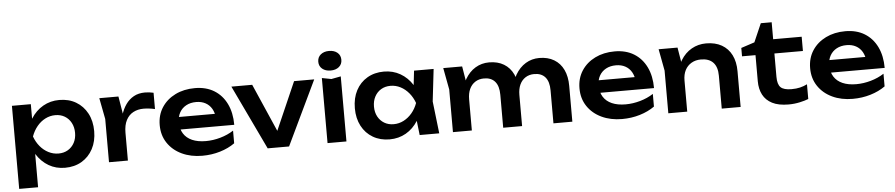

<svg xmlns="http://www.w3.org/2000/svg" viewBox="-49 -1166 7878 1690"><g transform="rotate(-5 3890.0 -321.0)"><path d="M63 -569H230V-388L223 -366V-229L230 -188V165H63ZM172 -284Q189 -375 231.5 -442.5Q274 -510 338.5 -547Q403 -584 482 -584Q566 -584 629.5 -546.5Q693 -509 729 -441.5Q765 -374 765 -284Q765 -195 729 -127.5Q693 -60 629.5 -22.5Q566 15 482 15Q402 15 338.5 -22Q275 -59 232 -126.5Q189 -194 172 -284ZM596 -284Q596 -334 575.5 -372.5Q555 -411 519 -432.5Q483 -454 436 -454Q389 -454 347 -432.5Q305 -411 273.5 -372.5Q242 -334 224 -284Q242 -234 273.5 -196Q305 -158 347 -136.5Q389 -115 436 -115Q483 -115 519 -136.5Q555 -158 575.5 -196Q596 -234 596 -284Z M835 -569H1004L1038 -364V0H871V-382ZM1315 -575V-431Q1289 -437 1263 -440Q1237 -443 1214 -443Q1164 -443 1124 -422Q1084 -401 1061 -357Q1038 -313 1038 -246L1003 -288Q1009 -349 1025 -402.5Q1041 -456 1069.5 -496.5Q1098 -537 1140 -560.5Q1182 -584 1240 -584Q1259 -584 1278.5 -581.5Q1298 -579 1315 -575Z M1695 15Q1594 15 1514.5 -22.5Q1435 -60 1389.5 -128Q1344 -196 1344 -286Q1344 -375 1387.5 -442Q1431 -509 1507 -546.5Q1583 -584 1680 -584Q1779 -584 1850 -540.5Q1921 -497 1959.5 -418Q1998 -339 1998 -232H1478V-343H1908L1843 -303Q1839 -353 1818.5 -388Q1798 -423 1763 -442Q1728 -461 1681 -461Q1630 -461 1592.5 -440.5Q1555 -420 1534.5 -383.5Q1514 -347 1514 -298Q1514 -239 1540 -197Q1566 -155 1616 -133Q1666 -111 1737 -111Q1801 -111 1866 -129.5Q1931 -148 1983 -182V-70Q1927 -30 1852.5 -7.5Q1778 15 1695 15Z M2401 -77 2341 -78 2556 -569H2734L2462 0H2273L2002 -569H2186Z M2802 -575 2885 -559 2969 -575V0H2802ZM2885 -634Q2840 -634 2811.5 -657.5Q2783 -681 2783 -720Q2783 -760 2811.5 -783.5Q2840 -807 2885 -807Q2931 -807 2959 -783.5Q2987 -760 2987 -720Q2987 -681 2959 -657.5Q2931 -634 2885 -634Z M3616 0 3592 -208 3619 -284 3592 -359 3616 -569H3789L3756 -284L3789 0ZM3660 -284Q3644 -194 3601.5 -126.5Q3559 -59 3494.5 -22Q3430 15 3350 15Q3267 15 3203 -22.5Q3139 -60 3103.5 -127.5Q3068 -195 3068 -284Q3068 -374 3103.5 -441.5Q3139 -509 3203 -546.5Q3267 -584 3350 -584Q3430 -584 3494.5 -547Q3559 -510 3602 -442.5Q3645 -375 3660 -284ZM3237 -284Q3237 -234 3257.5 -196Q3278 -158 3314 -136.5Q3350 -115 3397 -115Q3444 -115 3485.5 -136.5Q3527 -158 3559 -196Q3591 -234 3609 -284Q3591 -334 3559 -372.5Q3527 -411 3485.5 -432.5Q3444 -454 3397 -454Q3350 -454 3314 -432.5Q3278 -411 3257.5 -372.5Q3237 -334 3237 -284Z M3874 -569H4041L4077 -352V0H3910V-377ZM4280 -584Q4356 -584 4410 -551.5Q4464 -519 4492.5 -459Q4521 -399 4521 -316V0H4354V-291Q4354 -368 4320.5 -407.5Q4287 -447 4223 -447Q4178 -447 4145 -425.5Q4112 -404 4094.5 -366Q4077 -328 4077 -275L4022 -304Q4032 -394 4068 -456Q4104 -518 4158.5 -551Q4213 -584 4280 -584ZM4723 -584Q4799 -584 4853.5 -551.5Q4908 -519 4936.5 -459Q4965 -399 4965 -316V0H4798V-291Q4798 -368 4764.5 -407.5Q4731 -447 4667 -447Q4622 -447 4589 -425.5Q4556 -404 4538.5 -366Q4521 -328 4521 -275L4466 -304Q4476 -394 4512 -456Q4548 -518 4602.5 -551Q4657 -584 4723 -584Z M5404 15Q5303 15 5223.5 -22.5Q5144 -60 5098.5 -128Q5053 -196 5053 -286Q5053 -375 5096.5 -442Q5140 -509 5216 -546.5Q5292 -584 5389 -584Q5488 -584 5559 -540.5Q5630 -497 5668.5 -418Q5707 -339 5707 -232H5187V-343H5617L5552 -303Q5548 -353 5527.5 -388Q5507 -423 5472 -442Q5437 -461 5390 -461Q5339 -461 5301.5 -440.5Q5264 -420 5243.5 -383.5Q5223 -347 5223 -298Q5223 -239 5249 -197Q5275 -155 5325 -133Q5375 -111 5446 -111Q5510 -111 5575 -129.5Q5640 -148 5692 -182V-70Q5636 -30 5561.5 -7.5Q5487 15 5404 15Z M5777 -569H5944L5980 -352V0H5813V-377ZM6197 -584Q6278 -584 6335 -551.5Q6392 -519 6422 -459Q6452 -399 6452 -316V0H6285V-291Q6285 -368 6248 -407.5Q6211 -447 6140 -447Q6092 -447 6055.5 -425.5Q6019 -404 5999.5 -366Q5980 -328 5980 -275L5925 -304Q5935 -394 5973 -456Q6011 -518 6069 -551Q6127 -584 6197 -584Z M6503 -443V-517L6622 -556L6693 -719H6789V-569H7041V-443H6789V-236Q6789 -170 6816.5 -143.5Q6844 -117 6912 -117Q6955 -117 6988 -125Q7021 -133 7051 -148V-18Q7022 -6 6974 4.5Q6926 15 6875 15Q6786 15 6730.5 -13.5Q6675 -42 6648.5 -93Q6622 -144 6622 -212V-443Z M7442 15Q7341 15 7261.5 -22.5Q7182 -60 7136.5 -128Q7091 -196 7091 -286Q7091 -375 7134.5 -442Q7178 -509 7254 -546.5Q7330 -584 7427 -584Q7526 -584 7597 -540.5Q7668 -497 7706.5 -418Q7745 -339 7745 -232H7225V-343H7655L7590 -303Q7586 -353 7565.5 -388Q7545 -423 7510 -442Q7475 -461 7428 -461Q7377 -461 7339.5 -440.5Q7302 -420 7281.5 -383.5Q7261 -347 7261 -298Q7261 -239 7287 -197Q7313 -155 7363 -133Q7413 -111 7484 -111Q7548 -111 7613 -129.5Q7678 -148 7730 -182V-70Q7674 -30 7599.5 -7.5Q7525 15 7442 15Z"/></g></svg>

Font: Unbounded Medium
Style: Regular
Weight: 500
Designer: Luke Prowse, Jean-Baptiste Morizot, Fátima Lázaro, Florian Runge
Foundry: NaN
Version: Version 1.700